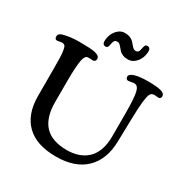

<svg xmlns="http://www.w3.org/2000/svg" viewBox="-208 -1075 1216 1264"><g transform="rotate(30 400.0 -443.5)"><path d="M496.6 -842.3Q510.3 -842.3 516.4 -849.4Q522.5 -856.4 524.9 -870.1Q528.8 -893.1 533.7 -901.6Q538.6 -910.2 550.8 -910.2Q562 -910.2 567.9 -902.1Q573.7 -894 573.7 -882.8Q573.7 -857.4 563.7 -831.8Q553.7 -806.2 531.7 -787.1Q509.8 -768.1 481.4 -768.1Q459.5 -768.1 442.6 -774.9Q425.8 -781.7 416.3 -791.7Q406.7 -801.8 398.9 -811.8Q391.1 -821.8 383.1 -828.6Q375 -835.4 365.7 -835.4Q352.1 -835.4 345.5 -828.6Q338.9 -821.8 336.4 -808.1Q332.5 -784.7 327.9 -776.4Q323.2 -768.1 311 -768.1Q301.8 -768.1 295.2 -774.7Q288.6 -781.2 288.6 -794.9Q288.6 -820.3 298.3 -845.9Q308.1 -871.6 329.8 -890.9Q351.6 -910.2 380.4 -910.2Q402.3 -910.2 419.2 -903.1Q436 -896 445.6 -886Q455.1 -876 462.9 -866.2Q470.7 -856.4 479 -849.4Q487.3 -842.3 496.6 -842.3ZM699.7 -450.7 695.3 -267.1Q692.4 -129.4 613.8 -53.5Q535.2 22.5 391.1 22.5Q243.2 22.5 167 -51.3Q90.8 -125 90.3 -264.2V-454.1Q90.3 -516.6 89.4 -550.8Q88.4 -585 84.5 -608.2Q80.6 -631.3 74.5 -638.9Q68.4 -646.5 57.1 -647.5Q47.9 -648.4 33 -645.3Q18.1 -642.1 14.2 -642.6Q-1.5 -644 -1.5 -663.6Q-1.5 -676.3 5.6 -683.3Q12.7 -690.4 29.8 -695.3Q84 -709.5 144.5 -709.5Q232.9 -709.5 264.2 -703.1Q306.6 -694.8 306.6 -669.9Q306.6 -661.1 301.5 -654.5Q296.4 -647.9 287.1 -647.5Q281.7 -647 271 -648.2Q260.3 -649.4 251 -648.9Q242.7 -648.4 237.3 -645.5Q231.9 -642.6 225.8 -630.9Q219.7 -619.1 216.3 -597.7Q212.9 -576.2 210.4 -537.1Q208 -498 208 -441.9V-285.6Q208 -168 263.2 -109.1Q318.4 -50.3 432.1 -50.3Q478 -50.3 516.1 -63Q554.2 -75.7 583.7 -102.1Q613.3 -128.4 629.9 -173.1Q646.5 -217.8 646.5 -277.3V-456.5Q646 -569.8 636.5 -610.8Q627 -651.9 601.6 -653.3Q595.2 -654.8 576.9 -650.9Q558.6 -647 551.8 -647.5Q544.4 -648.4 539.8 -654.1Q535.2 -659.7 535.2 -668.9Q535.2 -688.5 571.3 -699.5Q607.4 -710.4 671.9 -710.4Q737.3 -710.4 768.8 -701.7Q800.3 -692.9 800.3 -671.9Q800.3 -652.3 783.2 -650.9Q778.8 -650.4 765.4 -652.3Q752 -654.3 742.2 -652.3Q728 -650.9 719.7 -634.3Q711.4 -617.7 706.5 -574.5Q701.7 -531.2 699.7 -450.7Z"/></g></svg>

Font: Cooper* Medium
Style: Regular
Weight: 500
Designer: Owen Earl
Foundry: indestructible type*
Version: Version 0.001